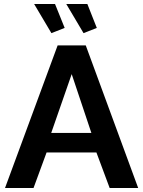

<svg xmlns="http://www.w3.org/2000/svg" viewBox="-20 -936 712 956"><path d="M150 -916H254L302 -797L236 -771ZM310 -916H415L462 -797L396 -771ZM267 -710H407L668 0H526L460 -177H212L147 0H5ZM435 -274 337 -567 235 -274Z"/></svg>

Font: Raleway-v4020
Style: Bold
Weight: 700
Designer: Matt McInerney, Pablo Impallari, Rodrigo Fuenzalida
Foundry: Matt McInerney, Pablo Impallari, Rodrigo Fuenzalida
Version: Version 4.020;PS 004.020;hotconv 1.0.88;makeotf.lib2.5.64775